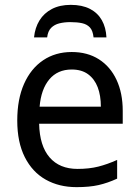

<svg xmlns="http://www.w3.org/2000/svg" viewBox="-20 -760 572 790"><path d="M275 -546Q340 -546 387 -516Q434 -486 459.5 -431.5Q485 -377 485 -304V-251H141Q143 -160 184 -112.5Q225 -65 299 -65Q347 -65 384.5 -74.5Q422 -84 462 -102V-25Q423 -7 385.5 1.5Q348 10 295 10Q223 10 168 -21Q113 -52 82 -113.5Q51 -175 51 -264Q51 -352 79 -415Q107 -478 157.5 -512Q208 -546 275 -546ZM275 -474Q217 -474 183 -433.5Q149 -393 143 -321H395Q395 -367 382 -401Q369 -435 342.5 -454.5Q316 -474 275 -474ZM271 -740Q318 -740 350 -723.5Q382 -707 399 -677Q416 -647 418 -606H365Q362 -634 350 -647Q338 -660 318 -664.5Q298 -669 269 -669Q245 -669 224.5 -664Q204 -659 190.5 -645.5Q177 -632 174 -606H120Q124 -646 142.5 -676Q161 -706 193.5 -723Q226 -740 271 -740Z"/></svg>

Font: Noto Sans Display
Style: Regular
Weight: 400
Designer: Monotype Design Team
Foundry: Monotype Imaging Inc.
Version: Version 2.003